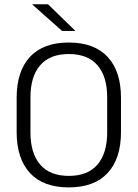

<svg xmlns="http://www.w3.org/2000/svg" viewBox="-20 -844 628 876"><path d="M294 11Q177.5 11 116.8 -54.5Q56 -120 56 -241.5V-398Q56 -519 116.8 -584.5Q177.5 -650 294 -650Q410 -650 471 -584.5Q532 -519 532 -398V-241.5Q532 -120 471 -54.5Q410 11 294 11ZM294 -41.5Q380.5 -41.5 424.8 -93.2Q469 -145 469 -239.5V-400Q469 -495 424.8 -546.2Q380.5 -597.5 294 -597.5Q207.5 -597.5 163.2 -546.2Q119 -495 119 -400V-239.5Q119 -145 163.2 -93.2Q207.5 -41.5 294 -41.5ZM199 -824.5 323 -704V-703H263L127.5 -823.5V-824.5Z"/></svg>

Font: Anek Gurmukhi Medium Light
Style: Regular
Weight: 300
Version: Version 1.003